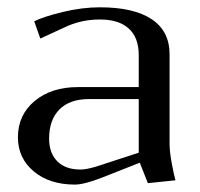

<svg xmlns="http://www.w3.org/2000/svg" viewBox="-20 -495 544 523"><path d="M252 -475.1Q344.7 -475.1 393.3 -442.6Q441.9 -410.2 441.9 -347.2V-104Q441.9 -81.5 448.2 -48.1Q454.6 -14.6 458 -3.9L382.8 3.9L360.8 -51.8L257.8 -11.2Q209 7.8 184.1 7.8Q114.7 7.8 71.8 -28.3Q28.8 -64.5 28.8 -121.1Q28.8 -181.6 74.2 -219.7Q119.6 -257.8 192.9 -257.8H357.9V-345.2Q357.9 -392.6 330.8 -417.2Q303.7 -441.9 252 -441.9Q199.7 -441.9 154.8 -419.9L89.8 -390.1L73.2 -437Q98.6 -449.7 151.1 -462.4Q203.6 -475.1 252 -475.1ZM357.9 -225.1H222.2Q169.9 -225.1 141.8 -196.8Q113.8 -168.5 113.8 -117.2Q113.8 -78.1 136 -55.7Q158.2 -33.2 199.2 -33.2Q214.8 -33.2 241.2 -41L357.9 -79.1Z"/></svg>

Font: Resagokr
Style: Regular
Weight: 500
Designer: gluk
Foundry: gluk
Version: Version 0.95